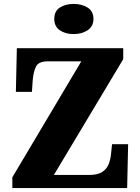

<svg xmlns="http://www.w3.org/2000/svg" viewBox="-20 -960 717 980"><path d="M43 0V-55L395 -647H225Q178 -647 164.5 -621.5Q151 -596 147 -551L143 -491H61L66 -714H609V-658L255 -67H434Q480 -67 503.5 -83.5Q527 -100 536 -125.5Q545 -151 547 -177L552 -224H634L629 0ZM356 -786Q314 -786 285.5 -805.5Q257 -825 257 -863Q257 -903 285.5 -921.5Q314 -940 356 -940Q397 -940 427 -921.5Q457 -903 457 -863Q457 -825 427 -805.5Q397 -786 356 -786Z"/></svg>

Font: Noto Serif Thai SemiCondensed Black
Style: Regular
Weight: 900
Width: 4
Designer: Monotype Design Team
Foundry: Monotype Imaging Inc.
Version: Version 2.002; ttfautohint (v1.8.4.7-5d5b)